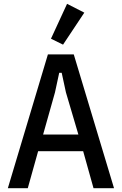

<svg xmlns="http://www.w3.org/2000/svg" viewBox="-20 -982 636 1002"><path d="M468 0 414 -193H179L125 0H21L230 -698H365L575 0ZM324 -500 302 -602H289L267 -500L205 -280H389ZM309 -749 246 -780 330 -962 420 -916Z"/></svg>

Font: IBM Plex Sans Cond Medm
Style: Regular
Weight: 500
Width: 3
Designer: Mike Abbink, Paul van der Laan, Pieter van Rosmalen
Foundry: Bold Monday
Version: Version 1.3